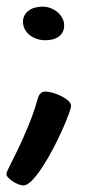

<svg xmlns="http://www.w3.org/2000/svg" viewBox="-41 -381 265 583"><path d="M174.8 -59.1Q174.8 -53.7 167.5 -33.7Q160.2 -13.7 148.2 13.2Q136.2 40 120.6 69.8Q105 99.6 88.9 124.5Q72.8 149.4 57.4 165.8Q42 182.1 29.8 182.1Q23.9 182.1 15.1 178.7Q6.3 175.3 -1.7 170.2Q-9.8 165 -15.6 158.9Q-21.5 152.8 -21.5 147Q-21.5 142.1 -11.5 122.8Q-1.5 103.5 13.2 73Q27.8 42.5 44.4 2.9Q61 -36.6 73.7 -82Q76.7 -91.8 82 -97.4Q87.4 -103 96.7 -103Q105.5 -103 118.7 -99.4Q131.8 -95.7 144.3 -89.6Q156.7 -83.5 165.8 -75.7Q174.8 -67.9 174.8 -59.1ZM96.7 -258.8Q82.5 -258.8 70.1 -263.2Q57.6 -267.6 48.3 -275.1Q39.1 -282.7 33.9 -293Q28.8 -303.2 28.8 -314.9Q28.8 -335.4 45.2 -348.1Q61.5 -360.8 88.4 -360.8Q101.1 -360.8 113 -356.2Q125 -351.6 134 -343.8Q143.1 -335.9 148.4 -325.7Q153.8 -315.4 153.8 -304.2Q153.8 -282.7 138.4 -270.8Q123 -258.8 96.7 -258.8Z"/></svg>

Font: Gochi Hand Cyrillic
Style: Regular
Weight: 400
Designer: Juan Pablo del Peral; Denis Ignatov
Foundry: Juan Pablo del Peral; Denis Ignatov
Version: Version 1.00 June 29, 2018, initial release